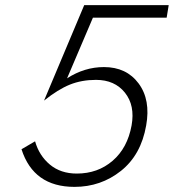

<svg xmlns="http://www.w3.org/2000/svg" viewBox="-20 -720 679 750"><path d="M551 -230Q531 -115 452.5 -52.5Q374 10 271 10Q111 10 64 -137L117 -168Q133 -112 175 -77Q217 -42 280 -42Q362 -42 420 -92Q478 -142 494 -230Q508 -308 468 -358Q428 -408 355 -408Q299 -408 253 -389.5Q207 -371 152 -327L309 -700H639L631 -651H343L242 -414Q310 -458 386 -458Q474 -458 521.5 -394Q569 -330 551 -230Z"/></svg>

Font: Renner* Light
Style: Light Italic
Weight: 300
Italic angle: -10°
Version: Version 003.000 ; ttfautohint (v0.97) -l 8 -r 50 -G 200 -x 1